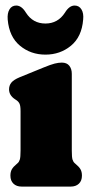

<svg xmlns="http://www.w3.org/2000/svg" viewBox="-20 -690 328 710"><path d="M245.5 -417V-133Q245.5 -108.5 248.2 -99.8Q251 -91 256.5 -86.5L261.5 -82Q272 -73.5 277.5 -64.2Q283 -55 283 -40.5Q283 -21.5 271.8 -10.8Q260.5 0 241.5 0H60Q41 0 29.8 -10.8Q18.5 -21.5 18.5 -40.5Q18.5 -55 24 -64.2Q29.5 -73.5 40 -82L45 -86.5Q50.5 -91 53.2 -99.8Q56 -108.5 56 -133V-279Q56 -298.5 52.2 -306.5Q48.5 -314.5 40 -320L35.5 -323Q13.5 -337.5 13.5 -359.5Q13.5 -374 22 -384.5Q30.5 -395 52 -404L141.5 -440.5Q167 -451 181.8 -454.8Q196.5 -458.5 208.5 -458.5Q227 -458.5 236.2 -447Q245.5 -435.5 245.5 -417ZM148 -603Q194 -603 220 -643Q236 -669.5 256 -669.5Q272.5 -669.5 281.2 -655.2Q290 -641 287.5 -617.5Q282.5 -554 242.5 -521Q202.5 -488 148 -488Q93.5 -488 53.8 -521Q14 -554 8.5 -617.5Q6.5 -641 15 -655.2Q23.5 -669.5 40 -669.5Q60 -669.5 76 -643Q101.5 -603 148 -603Z"/></svg>

Font: Fraunces 144pt SuperSoft Black
Style: Regular
Weight: 900
Version: Version 1.000;[b76b70a41]